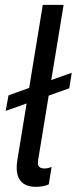

<svg xmlns="http://www.w3.org/2000/svg" viewBox="-20 -747 308 772"><path d="M175.8 -362.6 258.5 -392 268.5 -454.5 186.1 -425.1 235.8 -727.3H152L97.3 -393.5L14.2 -363.6L2.8 -301.1L87 -331L49.7 -103C41.9 -54.7 47.6 4.3 124.3 4.3C145.6 4.3 164.1 0 176.1 -5.7L187.5 -76C178.3 -71.7 167.6 -69.6 158.4 -69.6C129.3 -69.6 131.4 -90.2 133.5 -104.4Z"/></svg>

Font: TID UI
Style: Italic
Weight: 400
Italic angle: -9.39999°
Designer: The TID Project Authors
Foundry: Bakken & Bæck
Version: Version 1.001;hotconv 1.0.109;makeotfexe 2.5.65596